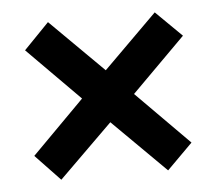

<svg xmlns="http://www.w3.org/2000/svg" viewBox="-38 -589 532 471"><g transform="rotate(-5 228.5 -353.5)"><path d="M359 -548 423 -485 291 -353 421 -222 358 -159 227 -289 95 -159 34 -223 163 -353 34 -483 96 -547 227 -417Z"/></g></svg>

Font: Noto Sans Ethiopic ExtraCondensed SemiBold
Style: Regular
Weight: 600
Width: 2
Designer: Monotype Design Team
Foundry: Monotype Imaging Inc.
Version: Version 2.102; ttfautohint (v1.8.4.7-5d5b)